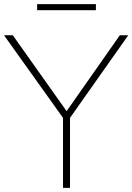

<svg xmlns="http://www.w3.org/2000/svg" viewBox="-28 -911 642 931"><path d="M277.5 0V-339.5L-8.5 -740H34L295 -372L553 -740H594L311.5 -339.5V0ZM152 -861.5V-891H437V-861.5Z"/></svg>

Font: Encode Sans SemiExpanded SemiExpanded Thin
Style: Regular
Weight: 100
Width: 6
Designer: Multiple Designers
Foundry: Impallari Type
Version: Version 3.000; ttfautohint (v1.8.3) -l 8 -r 50 -G 200 -x 14 